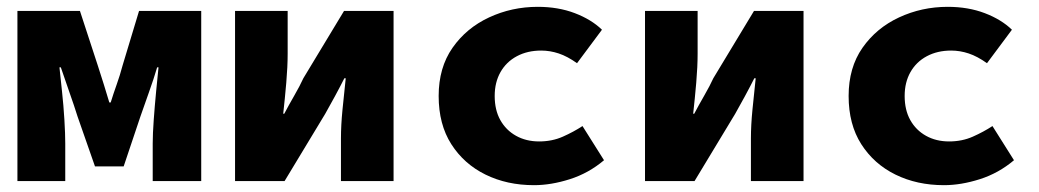

<svg xmlns="http://www.w3.org/2000/svg" viewBox="-20 -530 3040 562"><path d="M31 0V-498H214L266 -339Q276 -309 284 -282.5Q292 -256 300 -230H304Q312 -256 321.5 -282.5Q331 -309 339 -339L387 -498H569V0H427V-110Q427 -138 430 -179.5Q433 -221 437 -262.5Q441 -304 444 -333H440Q430 -299 416 -260Q402 -221 391 -189L342 -43H258L207 -189Q197 -221 183 -260.5Q169 -300 158 -333H154Q157 -304 161.5 -262.5Q166 -221 168.5 -179.5Q171 -138 171 -110V0Z M668 0V-498H822V-373Q822 -335 818 -288.5Q814 -242 809 -197H812Q824 -220 841 -249.5Q858 -279 868 -301L987 -498H1132V0H978V-125Q978 -163 982.5 -209Q987 -255 992 -301H988Q977 -279 960.5 -248.5Q944 -218 932 -197L813 0Z M1543 12Q1464 12 1401 -19Q1338 -50 1301 -108Q1264 -166 1264 -249Q1264 -332 1304.5 -390Q1345 -448 1411.5 -479Q1478 -510 1554 -510Q1614 -510 1662.5 -491.5Q1711 -473 1742 -443L1669 -345Q1641 -365 1615.5 -373.5Q1590 -382 1564 -382Q1524 -382 1493 -365.5Q1462 -349 1445 -319Q1428 -289 1428 -249Q1428 -208 1444.5 -178.5Q1461 -149 1490.5 -132.5Q1520 -116 1558 -116Q1596 -116 1627.5 -130Q1659 -144 1685 -161L1748 -61Q1703 -23 1648 -5.5Q1593 12 1543 12Z M1868 0V-498H2022V-373Q2022 -335 2018 -288.5Q2014 -242 2009 -197H2012Q2024 -220 2041 -249.5Q2058 -279 2068 -301L2187 -498H2332V0H2178V-125Q2178 -163 2182.5 -209Q2187 -255 2192 -301H2188Q2177 -279 2160.5 -248.5Q2144 -218 2132 -197L2013 0Z M2743 12Q2664 12 2601 -19Q2538 -50 2501 -108Q2464 -166 2464 -249Q2464 -332 2504.5 -390Q2545 -448 2611.5 -479Q2678 -510 2754 -510Q2814 -510 2862.5 -491.5Q2911 -473 2942 -443L2869 -345Q2841 -365 2815.5 -373.5Q2790 -382 2764 -382Q2724 -382 2693 -365.5Q2662 -349 2645 -319Q2628 -289 2628 -249Q2628 -208 2644.5 -178.5Q2661 -149 2690.5 -132.5Q2720 -116 2758 -116Q2796 -116 2827.5 -130Q2859 -144 2885 -161L2948 -61Q2903 -23 2848 -5.5Q2793 12 2743 12Z"/></svg>

Font: Source Code Pro ExtraBold
Style: Regular
Weight: 800
Monospace: yes
Designer: Paul D. Hunt, Teo Tuominen
Foundry: Adobe Systems Incorporated
Version: Version 1.018;hotconv 1.0.116;makeotfexe 2.5.65601